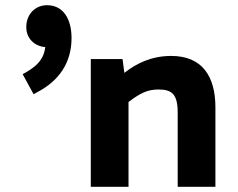

<svg xmlns="http://www.w3.org/2000/svg" viewBox="-20 -718 914 738"><path d="M122 -363C209 -408 255 -479 255 -572C255 -645 223 -698 161 -698C115 -698 81 -663 81 -614C81 -569 114 -540 154 -537C149 -495 128 -468 80 -440L67 -433L109 -356ZM451 -491H329V0H474V-326C519 -360 547 -374 589 -374C640 -374 663 -357 663 -285V0H808V-305C808 -425 757 -503 638 -503C562 -503 504 -474 458 -438Z"/></svg>

Font: Falling Sky
Style: Bd+
Weight: 400
Designer: Paul D. Hunt
Foundry: Adobe Systems Incorporated
Version: Version 1.02